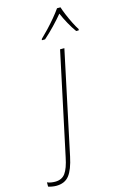

<svg xmlns="http://www.w3.org/2000/svg" viewBox="-286 -825 707 1125"><g transform="rotate(-15 67.0 -262.0)"><path d="M-91 240Q-103 240 -117 237.5Q-131 235 -139 232V206Q-128 211 -115 213Q-102 215 -91 215Q-50 215 -29 186Q-8 157 5 92L137 -527H163L31 95Q15 171 -12 205.5Q-39 240 -91 240ZM49 -613Q70 -633 95 -659.5Q120 -686 143 -713.5Q166 -741 182 -764H203Q209 -744 221 -715.5Q233 -687 247 -659Q261 -631 273 -613L271 -606H256Q237 -632 218.5 -665.5Q200 -699 187 -730Q163 -701 131 -667.5Q99 -634 67 -606H48Z"/></g></svg>

Font: Noto Sans SemiCondensed Thin
Style: Italic
Weight: 100
Width: 4
Italic angle: -12°
Designer: Monotype Design Team
Foundry: Monotype Imaging Inc.
Version: Version 2.013; ttfautohint (v1.8.4.7-5d5b)